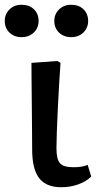

<svg xmlns="http://www.w3.org/2000/svg" viewBox="-68 -772 403 806"><path d="M189 14Q126 14 96.5 -24Q67 -62 67 -145Q67 -178 66.5 -228Q66 -278 65.5 -332.5Q65 -387 64.5 -434Q64 -481 64 -508L173 -516L186 -508Q183 -467 180 -415Q177 -363 174.5 -311Q172 -259 170.5 -216Q169 -173 169 -149Q169 -103 184 -86.5Q199 -70 240 -70Q279 -70 300 -80L315 -31Q294 -10 260.5 2Q227 14 189 14ZM231 -616Q200 -616 180 -635Q160 -654 160 -684Q160 -713 180 -732.5Q200 -752 231 -752Q263 -752 282.5 -733Q302 -714 302 -684Q302 -655 282 -635.5Q262 -616 231 -616ZM22 -616Q-8 -616 -28 -635Q-48 -654 -48 -684Q-48 -713 -28 -732.5Q-8 -752 22 -752Q55 -752 74.5 -733Q94 -714 94 -684Q94 -655 74 -635.5Q54 -616 22 -616Z"/></svg>

Font: Literata Medium
Style: Regular
Weight: 500
Designer: Latin by Veronika Burian and Jose Scaglione. Greek by Irene Vlachou. Cyrillic by Vera Evstafieva.
Foundry: TypeTogether
Version: Version 3.103; ttfautohint (v1.8.4.7-5d5b);gftools[0.9.29]